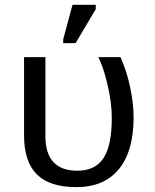

<svg xmlns="http://www.w3.org/2000/svg" viewBox="-20 -765 640 795"><path d="M533.2 -278.8Q533.2 -139.2 472.2 -64.7Q411.1 9.8 296.4 9.8Q185.5 9.8 132.6 -43Q79.6 -95.7 79.6 -204.6V-528.3H168V-201.7Q168 -58.1 300.3 -58.1Q374.5 -58.1 408.7 -110.6Q442.9 -163.1 442.9 -276.9Q442.9 -340.3 425 -415.3Q407.2 -490.2 387.2 -528.3H479Q504.9 -470.7 519 -403.3Q533.2 -335.9 533.2 -278.8ZM241.7 -586.4V-602.5L280.3 -745.1H376.5V-727.1L293 -586.4Z"/></svg>

Font: Cousine
Style: Regular
Weight: 400
Monospace: yes
Designer: Steve Matteson
Foundry: Ascender Corporation
Version: Version 1.20